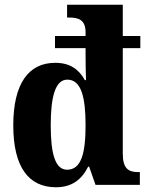

<svg xmlns="http://www.w3.org/2000/svg" viewBox="-20 -780 624 810"><path d="M216 10C284 10 325 -23 352 -77H356L383 0H570V-54H562C520 -54 498 -71 498 -132V-577H572V-628H498V-760H263V-706H271C309 -706 341 -698 341 -644V-628H212V-577H341V-546C341 -510 342 -461 343 -442H338C314 -485 278 -515 213 -515C101 -515 36 -428 36 -251C36 -75 101 10 216 10ZM263 -64C213 -64 194 -131 194 -251C194 -371 213 -444 264 -444C323 -444 341 -369 341 -252C341 -134 323 -64 263 -64Z"/></svg>

Font: Noto Serif Khmer Condensed ExtraBold
Style: Regular
Weight: 800
Width: 3
Designer: Danh Hong and the Monotype Design Team
Foundry: Monotype Imaging Inc.
Version: Version 2.004